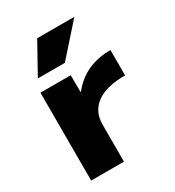

<svg xmlns="http://www.w3.org/2000/svg" viewBox="-185 -877 895 984"><g transform="rotate(-30 263.0 -385.0)"><path d="M248 -590H88L188 -770H408ZM483 -530V-380Q371 -380 314 -338Q257 -296 257 -220V0H63V-520H242L243 -420H245Q331 -530 483 -530Z"/></g></svg>

Font: Mplus 1p Black
Style: Regular
Weight: 900
Version: Version 1.061